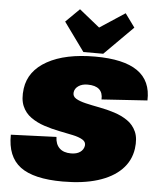

<svg xmlns="http://www.w3.org/2000/svg" viewBox="-63 -1027 900 1089"><g transform="rotate(5 387.0 -482.0)"><path d="M335 9Q169 9 93 -48Q17 -105 19 -230L278 -240Q279 -199 302 -176.5Q325 -154 368 -154Q400 -154 419.5 -167.5Q439 -181 443 -204Q446 -226 425 -238.5Q404 -251 368.5 -258.5Q333 -266 290 -274.5Q247 -283 204.5 -297Q162 -311 128 -335Q94 -359 77.5 -398Q61 -437 69 -497Q83 -599 185.5 -656Q288 -713 457 -713Q620 -713 699 -658Q778 -603 774 -491L514 -474Q516 -512 494.5 -531.5Q473 -551 428 -551Q397 -551 376.5 -537Q356 -523 353 -501Q350 -478 370.5 -465.5Q391 -453 427 -444.5Q463 -436 506 -428Q549 -420 591.5 -406.5Q634 -393 667.5 -370Q701 -347 718 -309Q735 -271 727 -212Q717 -142 667.5 -92.5Q618 -43 534 -17Q450 9 335 9ZM664 -896 501 -733H388L270 -896L348 -973L533 -824H381L608 -973Z"/></g></svg>

Font: Pathway Extreme 28pt Black
Style: Italic
Weight: 900
Italic angle: -8°
Designer: Eduardo Rodriguez Tunni
Foundry: Eduardo Rodriguez Tunni
Version: Version 1.001;gftools[0.9.26]